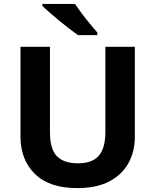

<svg xmlns="http://www.w3.org/2000/svg" viewBox="-20 -954 796 984"><path d="M671 -252Q671 -178 638.5 -118.5Q606 -59 540.5 -24.5Q475 10 375 10Q233 10 159 -62.5Q85 -135 85 -254V-714H236V-277Q236 -189 272 -153Q308 -117 379 -117Q453 -117 486.5 -156Q520 -195 520 -278V-714H671ZM364 -934Q379 -912 399.5 -884.5Q420 -857 441.5 -831.5Q463 -806 479 -787V-774H380Q361 -787 335.5 -806.5Q310 -826 283.5 -848Q257 -870 234 -890Q211 -910 197 -924V-934Z"/></svg>

Font: Noto Sans Adlam Unjoined
Style: Regular
Weight: 400
Designer: Mark Jamra, Neil Patel
Foundry: JamraPatel LLC
Version: Version 3.001